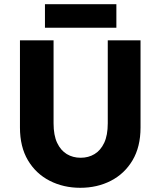

<svg xmlns="http://www.w3.org/2000/svg" viewBox="-20 -882 764 914"><path d="M75 -275V-690H235V-295Q235 -238 252 -202Q269 -166 298 -148.5Q327 -131 364 -131Q401 -131 430 -148.5Q459 -166 476 -202Q493 -238 493 -295V-690H649V-275Q649 -183 611 -119Q573 -55 508 -21.5Q443 12 362 12Q282 12 216.5 -21.5Q151 -55 113 -119Q75 -183 75 -275ZM194 -750V-862H534V-750Z"/></svg>

Font: Radio Canada
Style: Regular
Weight: 400
Designer: Charles Daoud, Etienne Aubert Bonn, Alexandre Saumier Demers, Jacques Le Bailly
Foundry: Radio-Canada
Version: Version 2.104;gftools[0.9.28.dev5+ged2979d]